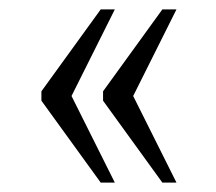

<svg xmlns="http://www.w3.org/2000/svg" viewBox="-20 -474 460 408"><path d="M325 -86 199 -260V-280L325 -454H355L263 -270L355 -86ZM194 -86 68 -260V-280L194 -454H224L132 -270L224 -86Z"/></svg>

Font: Noto Serif Bengali Condensed Light
Style: Regular
Weight: 300
Width: 3
Designer: Juan Bruce, Universal Thirst, Indian Type Foundry and the Monotype Design Team.
Foundry: Monotype Imaging Inc.
Version: Version 2.003; ttfautohint (v1.8.4.7-5d5b)